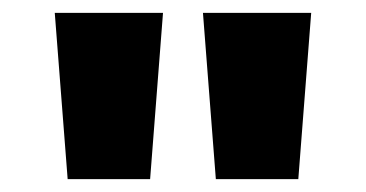

<svg xmlns="http://www.w3.org/2000/svg" viewBox="-20 -978 568 298"><path d="M85 -700 65 -958H233L213 -700ZM315 -700 295 -958H463L443 -700Z"/></svg>

Font: Noto Sans Khmer UI Black
Style: Regular
Weight: 900
Designer: Danh Hong and the Monotype Design Team
Foundry: Monotype Imaging Inc.
Version: Version 2.002; ttfautohint (v1.8.4.7-5d5b)